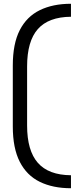

<svg xmlns="http://www.w3.org/2000/svg" viewBox="-20 -765 397 1020"><path d="M357 235Q261 235 191.5 201Q122 167 85 94.5Q48 22 48 -93V-417Q48 -533 85 -605Q122 -677 191.5 -711Q261 -745 357 -745V-676Q238 -675 181 -610.5Q124 -546 124 -412V-98Q124 35 181 100Q238 165 357 166Z"/></svg>

Font: Space Grotesk Frontify
Style: Regular
Weight: 400
Designer: Florian Karsten
Version: Version 2.000